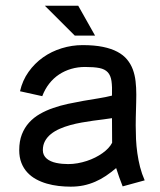

<svg xmlns="http://www.w3.org/2000/svg" viewBox="-20 -659 574 687"><path d="M497.7 -13.7Q487.4 -37.1 481.1 -61.7Q474.9 -86.3 471.4 -111.2Q467.9 -136.1 466.7 -161Q465.6 -185.9 465.6 -210Q465.6 -225.2 465.9 -238.9Q466.3 -252.6 466.6 -265.9Q466.9 -279.2 467.3 -292.7Q467.7 -306.2 467.7 -320.7Q467.7 -345.5 465.1 -368.2Q462.5 -390.9 455.3 -410.4Q448.1 -429.9 434.8 -446Q421.5 -462.2 400.1 -473.6Q378.8 -485 348.2 -491.3Q317.6 -497.6 275.6 -497.6Q237.4 -497.6 200.8 -486.3Q164.2 -475.1 134 -453.7Q103.8 -432.3 82.1 -401.7Q60.4 -371.2 51.6 -332.5L131.2 -314.9Q140.7 -340 156 -359.6Q171.3 -379.2 191.2 -392.4Q211.1 -405.6 234.7 -412.5Q258.3 -419.4 284.2 -419.4Q316.5 -419.4 335.9 -415.5Q355.3 -411.6 365.7 -400.3Q376 -389 378.9 -369Q381.8 -348.9 380.7 -316.9Q358.5 -311.3 332.3 -307.1Q306.2 -303 278.7 -298.2Q251.2 -293.3 223.4 -287.4Q195.6 -281.4 170 -272.5Q144.5 -263.7 122.5 -251.1Q100.5 -238.5 84 -220.3Q67.6 -202.1 58.2 -178Q48.8 -153.9 48.8 -121.7Q48.8 -95.9 56.6 -76.2Q64.3 -56.4 77.9 -41.9Q91.4 -27.3 109.3 -17.6Q127.1 -7.9 147.6 -2Q168.1 3.9 189.9 6.4Q211.7 8.9 232.7 8.9Q257.2 8.9 278.8 4.5Q300.4 0 320.4 -8.7Q340.5 -17.3 358.9 -29.7Q377.3 -42.1 395.6 -57.6Q401 -41 406.7 -24.4Q412.5 -7.8 418.9 7.9ZM381.2 -148.2Q376.3 -138.5 367.4 -128.9Q358.4 -119.3 346.5 -110.9Q334.6 -102.5 320.5 -95.4Q306.4 -88.3 290.5 -83.1Q274.7 -77.9 257.8 -74.9Q240.8 -71.9 223.9 -71.9Q213.3 -71.9 202.3 -72.9Q191.3 -74 181.2 -76.1Q171 -78.2 162.3 -82.1Q153.6 -85.9 147.2 -91.4Q140.7 -96.9 137 -104.5Q133.3 -112.1 133.3 -121.7Q133.3 -140.1 141.1 -154.4Q148.9 -168.7 162.4 -179.5Q175.9 -190.3 193.7 -198.1Q211.5 -205.9 231.4 -211.4Q251.3 -216.9 272.4 -220.6Q293.5 -224.4 313.3 -227.1Q333.1 -229.7 350.5 -231.9Q367.8 -234 380.7 -236.2ZM259.9 -638.5H140.5L247.7 -531.5H320.2Z"/></svg>

Font: SaysetthaMai Thin
Style: Regular
Weight: 100
Designer: John M. Durdin
Foundry: Lao Script for Windows
Version: Version 1.101